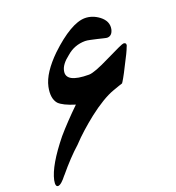

<svg xmlns="http://www.w3.org/2000/svg" viewBox="-137 -794 853 928"><g transform="rotate(-20 290.0 -330.0)"><path d="M544.4 -487.8Q541.5 -479 531.5 -458Q521.5 -437 504.9 -405.8Q488.8 -373 477.5 -353.5Q466.3 -334 463.9 -331.5Q458.5 -330.1 445.3 -325.4Q432.1 -320.8 413.1 -314Q385.3 -304.2 350.8 -283.4Q316.4 -262.7 278.8 -233.4Q246.1 -207.5 216.6 -181.2Q187 -154.8 160.6 -126.5Q108.4 -80.1 49.8 -9.3V-9.8Q20 28.8 4.4 28.8Q-10.7 28.8 -4.4 -3.9Q3.4 -40 30.5 -86.4Q57.6 -132.8 104.5 -190.9Q128.4 -218.8 157.7 -249.5Q187 -280.3 219.2 -311.5Q158.7 -330.1 137.2 -351.6Q112.3 -380.9 124 -438Q131.3 -472.2 155 -508.1Q178.7 -543.9 216.8 -581.1Q273.4 -634.8 320.3 -662.1Q367.2 -689.5 402.3 -689.5Q440.4 -689.5 474.6 -664.1Q512.7 -634.8 504.9 -595.2Q497.6 -563.5 472.2 -563.5Q468.3 -563.5 454.6 -566.9Q440.9 -570.3 424.3 -574.2Q407.7 -578.1 391.4 -581.5Q375 -585 365.7 -585Q338.4 -585 314.2 -575.9Q290 -566.9 268.6 -547.9Q248 -532.2 236.1 -516.4Q224.1 -500.5 221.2 -484.9Q208 -425.8 328.6 -425.8Q356.4 -425.8 440.4 -467.8Q527.3 -510.7 535.6 -510.7Q551.3 -510.7 547.9 -495.6Q546.9 -492.2 544.4 -487.8Z"/></g></svg>

Font: XB Zar
Style: Bold Italic
Weight: 700
Italic angle: -12°
Designer: Behnam
Foundry: Irmug
Version: Version 8.005 2009